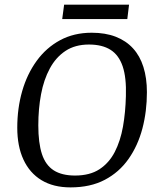

<svg xmlns="http://www.w3.org/2000/svg" viewBox="-20 -802 690 833"><path d="M286 11Q211.5 11 160 -20.3Q108.6 -51.5 81.8 -109.5Q54.9 -167.4 54.9 -247.9Q54.9 -332.2 76.2 -406.4Q97.4 -480.5 139 -537.8Q180.6 -595.1 240.6 -627.5Q300.6 -660 378 -660Q437.3 -660 482.2 -642.6Q527 -625.1 557 -592.3Q587.1 -559.5 602.2 -511.4Q617.4 -463.2 617.4 -402Q617.4 -318.8 597.8 -244.4Q578.2 -170.1 537.6 -112.3Q496.9 -54.5 434.6 -21.8Q372.3 11 286 11ZM305.6 -40.4Q369.7 -40.4 411.5 -67.7Q453.3 -95.1 477.9 -142.7Q502.4 -190.3 513.5 -252.5Q524.5 -314.7 526.2 -385.2Q528.8 -465.1 512.2 -514.2Q495.5 -563.3 459.4 -586Q423.3 -608.8 365.9 -608.8Q305.9 -608.8 264.1 -581.1Q222.2 -553.3 196.1 -504.8Q169.9 -456.3 158.1 -393.1Q146.2 -329.9 146.2 -258.1Q146.2 -181.9 161.9 -133.8Q177.7 -85.7 213 -63Q248.3 -40.4 305.6 -40.4ZM249.9 -719.3 258.2 -781.7H539.9L532.3 -719.3Z"/></svg>

Font: Faustina Light
Style: Italic
Weight: 300
Italic angle: -8°
Designer: Alfonso Garcia
Foundry: http://www.omnibus-type.com
Version: Version 1.200